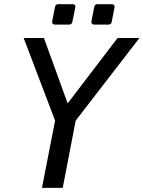

<svg xmlns="http://www.w3.org/2000/svg" viewBox="-20 -914 698 934"><path d="M247.1 -794.4H316.4C325.2 -794.4 330.1 -798.8 332 -807.6L346.2 -877.4C346.7 -878.9 346.7 -880.4 346.7 -881.8C346.7 -889.2 342.3 -893.6 333.5 -893.6H263.2C254.4 -893.6 249 -889.2 247.6 -880.4L233.9 -810.5C231.9 -800.8 237.3 -794.4 247.1 -794.4ZM438 -794.4H507.8C516.6 -794.4 522 -798.8 523.4 -807.6L537.1 -877.4C539.1 -887.2 533.7 -893.6 523.9 -893.6H454.1C445.3 -893.6 439.9 -889.2 438.5 -880.4L424.8 -810.5C422.9 -800.8 428.2 -794.4 438 -794.4ZM184.1 0H285.2L348.1 -327.1L658.2 -729H551.8L309.1 -411.1L193.8 -729H95.2L248 -327.1Z"/></svg>

Font: Hack
Style: Oblique
Weight: 400
Italic angle: -12°
Monospace: yes
Designer: Christopher Simpkins
Foundry: Christopher Simpkins
Version: Version 2.010